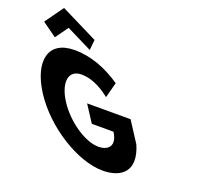

<svg xmlns="http://www.w3.org/2000/svg" viewBox="-572 -1352 1680 1582"><g transform="rotate(20 268.0 -560.5)"><path d="M-389.4 -974 -262.4 -883 -182 -995 43.6 -883 52.6 -974 -273.3 -1136ZM554.8 -462H173.8L267.7 -317H457.7C523.1 -216 471.7 -158 381.7 -158C265.7 -158 97.8 -272 7.1 -412C-85.5 -555 -66 -670 50 -670C123 -670 204.8 -641 302.7 -564L338.2 -699C209.9 -786 73.9 -840 -71.1 -840C-303.1 -840 -349.4 -649 -195.9 -412C-43 -176 260.7 15 482.7 15C644.7 15 761.1 -74 670.7 -283Z"/></g></svg>

Font: Hussar
Style: BdOpOblSeven
Weight: 700
Foundry: Cannot Into Space Fonts
Version: Version 2.00